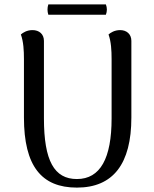

<svg xmlns="http://www.w3.org/2000/svg" viewBox="-20 -841 701 874"><path d="M200 -821C195 -805 195 -790 200 -774H462C468 -790 468 -805 462 -821ZM578 -655C578 -686 556 -704 527 -704C501 -704 483 -692 474 -684C486 -651 488 -611 488 -572V-302C488 -121 437 -26 330 -26C227 -26 180 -109 180 -302V-655C180 -686 158 -704 128 -704C102 -704 84 -692 75 -684C87 -651 89 -611 89 -572V-306C89 -85 169 13 330 13C495 13 578 -95 578 -306Z"/></svg>

Font: Arima Koshi Medium
Style: Regular
Weight: 500
Designer: Joana Correia and Natanael Gama
Foundry: NDISCOVER
Version: Version 1.019;PS 001.019;hotconv 1.0.88;makeotf.lib2.5.64775